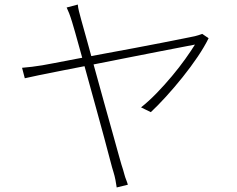

<svg xmlns="http://www.w3.org/2000/svg" viewBox="-20 -796 1040 844"><path d="M322 -776Q323 -763 327 -747Q331 -731 337 -709Q348 -670 364.5 -610.5Q381 -551 399.5 -483Q418 -415 437.5 -345.5Q457 -276 474 -215Q491 -154 503 -110.5Q515 -67 521 -50Q524 -40 527 -28.5Q530 -17 534.5 -6Q539 5 542 16L493 28Q491 13 487.5 -5Q484 -23 479 -39Q474 -54 463.5 -94.5Q453 -135 437.5 -192.5Q422 -250 404 -315Q386 -380 368.5 -443.5Q351 -507 336 -561.5Q321 -616 310.5 -653Q300 -690 297 -699Q290 -722 284 -737.5Q278 -753 273 -763ZM897 -628Q879 -591 849 -546.5Q819 -502 782.5 -456.5Q746 -411 709.5 -371Q673 -331 643 -303L600 -324Q633 -350 668 -386Q703 -422 736 -461.5Q769 -501 795 -537.5Q821 -574 837 -600Q826 -598 785 -590Q744 -582 681.5 -570Q619 -558 546.5 -543.5Q474 -529 400 -514.5Q326 -500 261.5 -487.5Q197 -475 151.5 -465.5Q106 -456 89 -452L77 -498Q100 -500 121 -502.5Q142 -505 166 -509Q178 -511 217.5 -518.5Q257 -526 314 -537Q371 -548 437.5 -560Q504 -572 569.5 -584.5Q635 -597 692 -608Q749 -619 788 -627Q827 -635 837 -637Q844 -639 853 -641.5Q862 -644 869 -647Z"/></svg>

Font: Noto Sans SC ExtraLight
Style: Regular
Weight: 250
Designer: Ryoko NISHIZUKA 西塚涼子 (kana, bopomofo & ideographs); Paul D. Hunt (Latin, Greek & Cyrillic); Sandoll Communications 산돌커뮤니
Foundry: Adobe
Version: Version 2.004-H2;hotconv 1.0.118;makeotfexe 2.5.65603